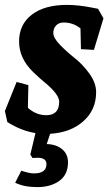

<svg xmlns="http://www.w3.org/2000/svg" viewBox="-23 -530 451 785"><path d="M251 -510Q298 -510 358 -498L378 -494L400 -455L361 -326L308 -329L306 -414Q276 -438 237 -438Q218 -438 206.5 -426Q195 -414 195 -394.5Q195 -375 222.5 -346.5Q250 -318 282.5 -292.5Q315 -267 342.5 -229Q370 -191 370 -153Q370 -81 318 -34.5Q266 12 182 17L168 59Q207 60 231 80Q255 100 255 134Q255 184 219.5 209.5Q184 235 129.5 235Q75 235 39 217L64 168Q97 179 116 179Q167 179 167 141Q167 115 130 115L110 116L101 102L122 14Q64 5 7 -31L-3 -76L45 -195L93 -182L91 -89Q125 -59 166 -59Q219 -59 219 -114Q219 -144 161 -192Q137 -212 113 -235Q55 -291 55 -360.5Q55 -430 107 -470Q159 -510 251 -510Z"/></svg>

Font: Andada
Style: Bold Italic
Weight: 700
Italic angle: -8.29999°
Designer: Carolina Giovagnoli
Foundry: Carolina Giovagnoli
Version: Version 1.003